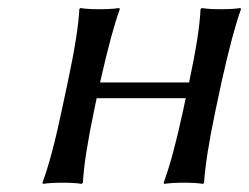

<svg xmlns="http://www.w3.org/2000/svg" viewBox="-20 -452 616 475"><path d="M147.9 -250Q173.3 -369.1 176.3 -429.2L178.7 -432.1Q196.3 -429.2 226.1 -429.2Q255.9 -429.2 274.9 -432.1L276.4 -429.2Q256.3 -375 228 -250L227.5 -248H447.8L448.2 -250Q473.6 -369.1 476.1 -429.2L479 -432.1Q496.6 -429.2 526.4 -429.2Q556.2 -429.2 574.7 -432.1L576.2 -429.2Q556.2 -375 528.3 -250L513.2 -179.2Q488.8 -63 484.9 0L482.4 2.9Q464.8 0 435.1 0Q405.3 0 386.2 2.9L384.8 0Q407.7 -61 433.1 -179.2L439.5 -209H219.2L212.9 -179.2Q188.5 -63 185.1 0L182.1 2.9Q164.6 0 134.8 0Q105 0 86.4 2.9L85 0Q107.9 -61 132.8 -179.2Z"/></svg>

Font: Linux Biolinum Slanted O
Style: Slanted
Weight: 400
Designer: Philipp H. Poll
Foundry: Philipp H. Poll
Version: Version 1.0.4